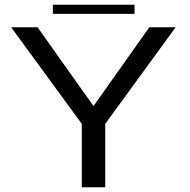

<svg xmlns="http://www.w3.org/2000/svg" viewBox="-20 -790 801 810"><path d="M325 0V-267.5L27 -675H138.5L374.5 -342.5L610 -675H721L424 -267.5V0ZM203 -731.5V-770H547.5V-731.5Z"/></svg>

Font: Anybody ExtraExpanded
Style: Regular
Weight: 400
Width: 8
Designer: Tyler Finck
Foundry: Etcetera Type Company
Version: Version 1.010; ttfautohint (v1.8.3) -l 8 -r 50 -G 200 -x 14 